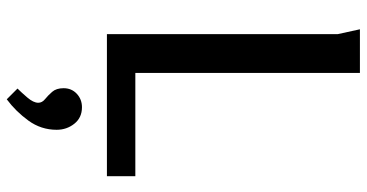

<svg xmlns="http://www.w3.org/2000/svg" viewBox="-272 -498 1059 554"><g transform="rotate(90 257.0 -220.5)"><path d="M64 -730H190V-82H488V0H78V-666ZM289 72Q319 72 336.5 94Q354 116 354 145Q354 190 327.5 226.5Q301 263 266 289L235 258Q246 247 261 229.5Q276 212 276 198Q276 187 265.5 178.5Q255 170 244.5 158Q234 146 234 125Q234 102 250 87Q266 72 289 72Z"/></g></svg>

Font: Rosario Light SemiBold
Style: Regular
Weight: 600
Version: Version 1.101; ttfautohint (v1.8.1.43-b0c9)